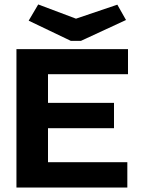

<svg xmlns="http://www.w3.org/2000/svg" viewBox="-20 -844 640 864"><path d="M54 0V-623H556V-510H196V-381H493V-267H196V-114H553V0ZM508 -823 547 -754 344 -660H299L109 -751L152 -824L322 -760Z"/></svg>

Font: Inconsolata Expanded Black
Style: Regular
Weight: 900
Width: 7
Monospace: yes
Designer: Raph Levien, Cyreal, Brenton Simpson
Foundry: Raph Levien, Cyreal, Google
Version: Version 3.001; ttfautohint (v1.8.2.53-6de2)